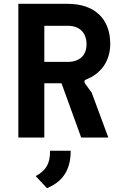

<svg xmlns="http://www.w3.org/2000/svg" viewBox="-20 -720 635 1005"><path d="M76 0H212V-284H302L405 0H547L460 -235L425 -283C419 -293 421 -300 431 -304C508 -334 557 -400 557 -490C557 -624 473 -700 334 -700H76ZM335 -396H212V-585H335C395 -585 433 -550 433 -488C433 -429 395 -396 335 -396ZM167 202 226 265C315 228 350 162 350 69H242C242 134 225 169 167 202Z"/></svg>

Font: Finlandica SemiBold
Style: Regular
Weight: 600
Designer: Niklas Ekholm, Juho Hiilivirta, Jaakko Suomalainen
Foundry: Helsinki Type Studio
Version: Version 2.000;Glyphs 3.2 (3202)